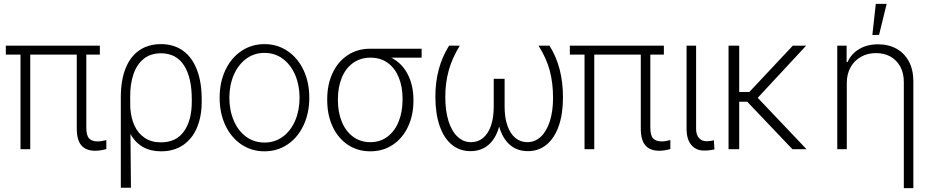

<svg xmlns="http://www.w3.org/2000/svg" viewBox="-20 -764 4772 983"><path d="M491.2 -484.4H421.9V-110.4Q421.9 -70.3 436.3 -55.2Q450.7 -40 480.5 -40Q499 -40 524.4 -46.9V-1Q494.6 7.8 466.8 7.8Q420.4 7.8 396.7 -19.5Q373 -46.9 373 -106.4V-484.4H134.8V0H85V-484.4H9.8V-530.3H491.2Z M803.7 -538.1Q870.6 -538.1 917.5 -503.9Q964.4 -469.7 988.5 -406.2Q1012.7 -342.8 1012.7 -255.9V-243.2Q1012.7 -167.5 988.3 -110.1Q963.9 -52.7 917 -21Q870.1 10.7 804.7 10.7Q697.3 10.7 647.9 -78.1L650.4 197.3H598.6V-266.6Q598.6 -353 623 -414.1Q647.5 -475.1 693.6 -506.6Q739.7 -538.1 803.7 -538.1ZM647 -207.5 647.5 -208Q650.9 -159.2 668.9 -120.1Q687 -81.1 720.9 -58.1Q754.9 -35.2 803.7 -35.2Q882.3 -35.2 922.1 -91.8Q961.9 -148.4 961.9 -243.2V-255.9Q961.9 -366.2 922.4 -428.7Q882.8 -491.2 803.7 -491.2Q751 -491.2 715.6 -462.6Q680.2 -434.1 663.1 -383.5Q646 -333 646.5 -267.6Z M1104.5 -263.7Q1104.5 -342.8 1134 -405.3Q1163.6 -467.8 1215.8 -502.9Q1268.1 -538.1 1334 -538.1Q1399.9 -538.1 1452.1 -502.9Q1504.4 -467.8 1533.9 -405.3Q1563.5 -342.8 1563.5 -263.7Q1563.5 -184.6 1533.9 -122.1Q1504.4 -59.6 1452.1 -24.4Q1399.9 10.7 1334 10.7Q1268.1 10.7 1215.8 -24.4Q1163.6 -59.6 1134 -122.1Q1104.5 -184.6 1104.5 -263.7ZM1513.7 -263.7Q1513.7 -327.1 1491.5 -379.6Q1469.2 -432.1 1428.5 -462.6Q1387.7 -493.2 1334 -493.2Q1280.3 -493.2 1239.5 -462.4Q1198.7 -431.6 1176.5 -379.4Q1154.3 -327.1 1154.3 -263.7Q1154.3 -199.7 1176.5 -147.2Q1198.7 -94.7 1239.5 -64.5Q1280.3 -34.2 1334 -34.2Q1387.7 -34.2 1428.5 -64.5Q1469.2 -94.7 1491.5 -147.2Q1513.7 -199.7 1513.7 -263.7Z M1876 -514.6H2138.7V-468.8H1983.4Q2038.1 -440.4 2067.4 -383.8Q2096.7 -327.1 2096.7 -252V-247.1Q2096.7 -174.8 2069.3 -116Q2042 -57.1 1991.7 -23.2Q1941.4 10.7 1876 10.7Q1810.5 10.7 1760.3 -23.2Q1710 -57.1 1682.6 -116.7Q1655.3 -176.3 1655.3 -251V-256.8Q1655.3 -330.6 1682.4 -389.2Q1709.5 -447.8 1759.5 -481.2Q1809.6 -514.6 1876 -514.6ZM1876 -36.1Q1926.8 -36.1 1964.1 -64.5Q2001.5 -92.8 2021.2 -142.1Q2041 -191.4 2041 -253.9V-259.8Q2041 -319.3 2022 -366.7Q2002.9 -414.1 1966.1 -441.4Q1929.2 -468.8 1877 -468.8Q1824.7 -468.8 1786.9 -441.2Q1749 -413.6 1729.5 -365.2Q1710 -316.9 1710 -256.8V-251Q1710 -189.5 1730 -140.6Q1750 -91.8 1787.6 -64Q1825.2 -36.1 1876 -36.1Z M2259.8 -267.6Q2259.8 -196.8 2276.1 -144.5Q2292.5 -92.3 2322.3 -64.2Q2352.1 -36.1 2391.6 -36.1Q2427.2 -36.1 2453.4 -57.9Q2479.5 -79.6 2493.7 -120.6Q2507.8 -161.6 2507.8 -217.8V-360.4H2563.5V-217.8Q2563.5 -161.6 2577.9 -120.6Q2592.3 -79.6 2618.4 -57.9Q2644.5 -36.1 2679.7 -36.1Q2718.8 -36.1 2748.5 -63.7Q2778.3 -91.3 2794.9 -142.6Q2811.5 -193.8 2811.5 -263.7Q2811.5 -337.9 2794.9 -401.4Q2778.3 -464.8 2737.3 -530.3H2793Q2862.3 -421.4 2862.3 -265.6Q2862.3 -180.7 2840.6 -118.7Q2818.8 -56.6 2778.3 -23.4Q2737.8 9.8 2682.6 9.8Q2627.9 9.8 2590.6 -22.5Q2553.2 -54.7 2535.6 -116.2Q2518.6 -54.7 2481.2 -22.5Q2443.8 9.8 2388.7 9.8Q2333 9.8 2292.5 -23.9Q2252 -57.6 2230.5 -120.6Q2209 -183.6 2209 -269.5Q2209 -418.9 2279.3 -530.3H2334Q2293.9 -464.4 2276.9 -401.6Q2259.8 -338.9 2259.8 -267.6Z M3378.9 -484.4H3309.6V-110.4Q3309.6 -70.3 3324 -55.2Q3338.4 -40 3368.2 -40Q3386.7 -40 3412.1 -46.9V-1Q3382.3 7.8 3354.5 7.8Q3308.1 7.8 3284.4 -19.5Q3260.7 -46.9 3260.7 -106.4V-484.4H3022.5V0H2972.7V-484.4H2897.5V-530.3H3378.9Z M3543.9 -530.3V-104.5Q3543.9 -73.2 3558.8 -57.1Q3573.7 -41 3596.7 -41Q3609.4 -41 3620.4 -42.7Q3631.3 -44.4 3634.8 -45.9L3637.7 1Q3630.4 2.9 3616.2 4.9Q3602.1 6.8 3584 6.8Q3543.9 6.8 3519.5 -21.7Q3495.1 -50.3 3495.1 -104.5V-530.3Z M3764.6 -293H3816.4L4039.1 -530.3H4107.4L3859.4 -263.2L4109.4 0H4037.1L3805.7 -243.2H3764.6V0H3710V-530.3H3764.6Z M4315.4 0H4266.6V-530.3H4314.5V-446.3H4319.3Q4337.9 -488.3 4378.7 -512.7Q4419.4 -537.1 4475.6 -537.1Q4529.3 -537.1 4570.1 -514.4Q4610.8 -491.7 4633.5 -449Q4656.2 -406.2 4656.2 -347.7V199.2H4607.4V-344.7Q4607.4 -388.7 4589.6 -422.1Q4571.8 -455.6 4539.6 -473.9Q4507.3 -492.2 4464.8 -492.2Q4421.9 -492.2 4387.9 -473.1Q4354 -454.1 4334.7 -419.4Q4315.4 -384.8 4315.4 -339.8ZM4463.9 -744.1H4519.5L4480.5 -585H4446.3Z"/></svg>

Font: Pretendard ExtraLight
Style: Regular
Weight: 200
Designer: Base glyphs from Inter by Rasmus Andersson; Hangeul glyphs from Noto Sans CJK(Source Han Sans) by Jang Soo-young and Kan
Foundry: Kil Hyung-jin
Version: Version 1.309